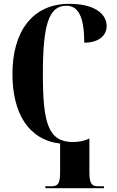

<svg xmlns="http://www.w3.org/2000/svg" viewBox="-20 -744 612 1003"><path d="M217 239H523V229H493C465 229 447 221 447 161V-20H445C425 -9 392 -2 362 -2C231 -2 204 -102 204 -358C204 -609 233 -714 326 -714C388 -714 420 -659 420 -521C492 -521 537 -555 537 -608C537 -673 472 -724 342 -724C146 -724 45 -575 45 -358C45 -156 126 -14 294 6V161C294 221 277 229 248 229H217Z"/></svg>

Font: Noto Serif Display ExtraCondensed ExtraBold
Style: Regular
Weight: 800
Width: 2
Designer: Monotype Design Team
Foundry: Monotype Imaging Inc.
Version: Version 2.009